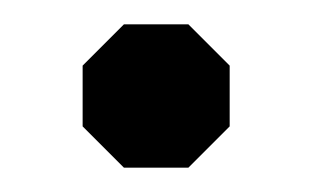

<svg xmlns="http://www.w3.org/2000/svg" viewBox="-20 -138 257 158"><path d="M48 -34V-84L82 -118H135L169 -84V-34L135 0H82Z"/></svg>

Font: Chakra Petch Medium
Style: Regular
Weight: 500
Designer: Katatrad Aksorn Co.,Ltd.
Foundry: Cadson Demak Co.,Ltd.
Version: Version 1.000; ttfautohint (v1.6)